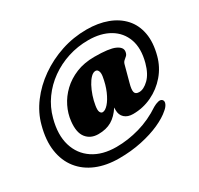

<svg xmlns="http://www.w3.org/2000/svg" viewBox="-180 -940 1372 1325"><g transform="rotate(-30 505.5 -277.5)"><path d="M646 -53Q603.5 -53 578.8 -75.5Q554 -98 554 -137Q554 -146.5 554.5 -157.5Q519.5 -103.5 475.8 -78Q432 -52.5 369.5 -52.5Q308 -52.5 274 -95.2Q240 -138 250 -225Q256 -281 282.5 -335Q309 -389 355 -432.8Q401 -476.5 465 -502.8Q529 -529 610.5 -529Q727 -529 773.2 -508Q819.5 -487 815 -453.5Q812.5 -434 802.5 -424.2Q792.5 -414.5 781.5 -405.8Q770.5 -397 766 -381L731 -251Q718 -205 723.2 -184Q728.5 -163 758 -163Q794.5 -163 834.2 -201.5Q874 -240 894.5 -316Q922 -419 895.2 -493.8Q868.5 -568.5 799.5 -609Q730.5 -649.5 631 -649.5Q546.5 -649.5 469.5 -624.8Q392.5 -600 328.2 -554.2Q264 -508.5 218.5 -445.2Q173 -382 152.5 -304.5Q121 -187.5 147.5 -99.5Q174 -11.5 248 37.5Q322 86.5 433 86.5Q525 86.5 618.2 60Q711.5 33.5 797.5 -24Q817 -35.5 838.5 -40.8Q860 -46 871 -33Q880.5 -20.5 872.2 -1.5Q864 17.5 842 35.5Q804 69.5 739.2 98.8Q674.5 128 590.2 146Q506 164 410.5 164Q309.5 164 231.5 131.8Q153.5 99.5 105 38.2Q56.5 -23 43.5 -109.5Q30.5 -196 60 -304.5Q82.5 -390 139 -465.2Q195.5 -540.5 276.8 -597.5Q358 -654.5 455.2 -686.8Q552.5 -719 657 -719Q749 -719 821.8 -692Q894.5 -665 941 -613.5Q987.5 -562 1001.2 -487.2Q1015 -412.5 989.5 -317Q969 -240 918 -180.2Q867 -120.5 796.2 -86.8Q725.5 -53 646 -53ZM449.5 -233.5Q443.5 -197.5 450.8 -183.2Q458 -169 470 -169Q491 -169 516 -197Q541 -225 562 -273.5Q583 -322 593 -383.5Q597 -410 590 -425.5Q583 -441 568.5 -441Q550 -441 531.2 -422.2Q512.5 -403.5 496 -372.8Q479.5 -342 467.2 -305.5Q455 -269 449.5 -233.5Z"/></g></svg>

Font: Fraunces 9pt Soft Black
Style: Italic
Weight: 900
Italic angle: -16°
Version: Version 1.000;[b76b70a41]